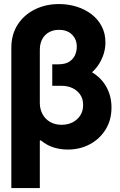

<svg xmlns="http://www.w3.org/2000/svg" viewBox="-20 -749 607 971"><path d="M244.3 -416H312.3Q387.4 -416 439.1 -387.2Q490.7 -358.3 517.4 -310.6Q544 -263 543.8 -205.5Q544 -142.9 514.6 -94.8Q485.2 -46.8 434.9 -19.7Q384.7 7.4 322.5 7.4Q286.5 7.4 251.8 -3.1Q217.1 -13.7 186.1 -39.5L181.4 -37.1V-225.8Q181.9 -196.6 195 -172Q208 -147.4 232.6 -132.7Q257.2 -118.1 291.6 -117.8Q324.9 -118.1 349.4 -131.5Q373.8 -144.9 387.3 -167.5Q400.7 -190 400.4 -217.8Q400.7 -248.5 385.8 -270.2Q371 -291.9 346.1 -303.6Q321.3 -315.3 290.8 -315H244.3ZM278.3 -728.5Q325.5 -728.5 367.9 -715.2Q410.4 -701.9 443.1 -676.7Q475.8 -651.5 494.4 -615.8Q513.1 -580.1 513.1 -535.5Q513.6 -485.7 488.2 -438.2Q462.8 -390.7 414.6 -360.1Q366.5 -329.4 297.7 -329.1H244.3V-423.8H276.2Q311.4 -424 331.6 -437.8Q351.8 -451.6 360.1 -472Q368.5 -492.4 368.2 -512.1Q368.8 -549.6 344.2 -574Q319.7 -598.3 278.3 -598Q250.9 -598.3 229.1 -586.7Q207.3 -575 194.6 -552.8Q181.9 -530.7 181.4 -498.8V202.1H37.3V-508.2Q37.6 -575.9 69.9 -625.3Q102.2 -674.7 156.9 -701.6Q211.5 -728.5 278.3 -728.5Z"/></svg>

Font: Inter Display V
Style: Regular
Weight: 400
Designer: Rasmus Andersson
Foundry: rsms
Version: Version 3.015;git-src